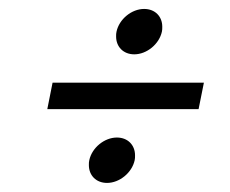

<svg xmlns="http://www.w3.org/2000/svg" viewBox="-20 -478 507 423"><path d="M95.8 -295.8 84.2 -237.5H417.5L429.2 -295.8ZM336.7 -408.3C337.5 -411.7 337.5 -415 337.5 -419.2C337.5 -441.7 321.7 -458.3 297.5 -458.3C270 -458.3 242.5 -435.8 236.7 -408.3C235.8 -405 235.8 -401.7 235.8 -397.5C235.8 -375 251.7 -358.3 275.8 -358.3C303.3 -358.3 330.8 -380.8 336.7 -408.3ZM276.7 -125C277.5 -128.3 277.5 -131.7 277.5 -135.8C277.5 -158.3 261.7 -175 237.5 -175C210 -175 182.5 -152.5 176.7 -125C175.8 -121.7 175.8 -118.3 175.8 -114.2C175.8 -91.7 191.7 -75 215.8 -75C243.3 -75 270.8 -97.5 276.7 -125Z"/></svg>

Font: BoonHome
Style: Book Oblique
Weight: 400
Italic angle: -12°
Designer: Sungsit Sawaiwan
Foundry: Sungsit Sawaiwan
Version: Version 0.2